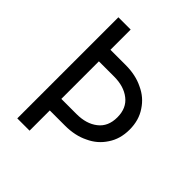

<svg xmlns="http://www.w3.org/2000/svg" viewBox="-195 -820 940 940"><g transform="rotate(45 275.0 -350.0)"><path d="M165 -480V-220H270Q338 -220 380 -253Q423 -286 423 -350Q423 -414 380 -447Q338 -480 270 -480ZM80 -700H165V-560H270Q340 -560 392 -534Q445 -510 476 -462Q508 -415 508 -350Q508 -285 476 -238Q445 -190 392 -166Q340 -140 270 -140H165V0H80Z"/></g></svg>

Font: jost-mod-400
Style: Regular
Weight: 400
Version: Version 3.200; ttfautohint (v0.97) -l 8 -r 50 -G 200 -x 14 -